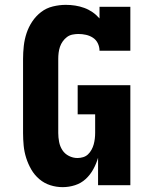

<svg xmlns="http://www.w3.org/2000/svg" viewBox="-20 -763 640 791"><path d="M238 8Q212 8 187 0Q162 -8 142 -25Q122 -42 109 -64.5Q96 -87 88 -112Q80 -137 77.5 -163Q75 -189 75 -215V-520Q75 -547 78 -574Q81 -601 89.5 -626.5Q98 -652 113 -674.5Q128 -697 149.5 -713.5Q171 -730 198 -736.5Q225 -743 251 -743Q271 -743 290 -740Q309 -737 327 -730.5Q345 -724 361 -713Q377 -702 390 -687V-735H517V-554H390Q390 -570 383 -584.5Q376 -599 363 -607.5Q350 -616 334.5 -619.5Q319 -623 303 -623Q291 -623 278.5 -620.5Q266 -618 256 -610.5Q246 -603 238.5 -592.5Q231 -582 227 -570Q223 -558 221.5 -545.5Q220 -533 220 -520V-215Q220 -197 223.5 -178.5Q227 -160 237 -144.5Q247 -129 264 -120.5Q281 -112 299 -112Q311 -112 322.5 -115.5Q334 -119 342.5 -127Q351 -135 357 -146Q363 -157 366 -168Q369 -179 370.5 -191Q372 -203 372 -215V-292H300V-412H517V0H384V-113Q377 -89 364.5 -66Q352 -43 333 -25.5Q314 -8 289 0Q264 8 238 8Z"/></svg>

Font: Iosevka Curly Slab HvEx
Style: Regular
Weight: 900
Width: 7
Monospace: yes
Designer: Belleve Invis
Foundry: Belleve Invis
Version: Version 11.1.0; ttfautohint (v1.8.3)